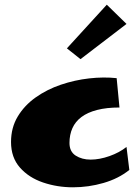

<svg xmlns="http://www.w3.org/2000/svg" viewBox="-20 -792 591 818"><path d="M291 6Q224 6 163.5 -14.5Q103 -35 65 -78Q27 -121 27 -187Q27 -248 55.5 -295.5Q84 -343 132 -377Q180 -411 239 -431Q298 -451 360 -458Q422 -465 477 -459L489 -334Q434 -334 393.5 -323.5Q353 -313 327 -293.5Q301 -274 288.5 -246Q276 -218 276 -183Q276 -146 302.5 -129Q329 -112 366 -112Q404 -112 446.5 -127Q489 -142 519 -166L531 -68Q485 -31 421 -12.5Q357 6 291 6ZM323 -540 265 -586 435 -772 519 -690Z"/></svg>

Font: Marhey Light
Style: Regular
Weight: 300
Designer: Nur Syamsi & Bustanul Arifin
Foundry: Namelatype
Version: Version 1.000